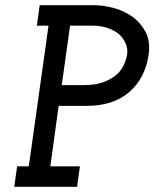

<svg xmlns="http://www.w3.org/2000/svg" viewBox="-20 -720 595 740"><path d="M46 -79 35 0H277L288 -79H174L206 -312H315Q417 -312 478.5 -365.5Q540 -419 553 -510Q560 -561 541 -597Q522 -633 490 -656Q457 -679 417 -689.5Q377 -700 343 -700H133L122 -621H167L91 -79ZM218 -392 250 -621H338Q369 -621 395 -612Q421 -603 439 -588Q456 -572 464.5 -552Q473 -532 470 -510Q467 -491 457.5 -470Q448 -449 429 -432Q409 -415 379 -403.5Q349 -392 305 -392Z"/></svg>

Font: Josefin Slab Thin
Style: Italic
Weight: 100
Italic angle: -12°
Designer: Santiago Orozco
Foundry: Typemade
Version: Version 2.000